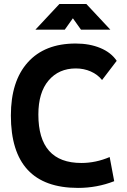

<svg xmlns="http://www.w3.org/2000/svg" viewBox="-20 -918 626 948"><path d="M365.2 9.8Q33.7 9.8 33.7 -347.7Q33.7 -517.1 117.2 -610.1Q200.7 -703.1 353.5 -703.1Q422.4 -703.1 475.6 -680.9Q528.8 -658.7 556.2 -617.7L483.9 -522.9Q461.9 -550.3 428 -565.2Q394 -580.1 354.5 -580.1Q270.5 -580.1 220 -520.8Q169.4 -461.4 169.4 -352.5Q169.4 -113.3 381.8 -113.3Q452.6 -113.3 521.5 -142.6L543.9 -23.4Q459 9.8 365.2 9.8ZM154.8 -771.5 273.4 -898.4H406.2L524.9 -771.5H379.9L331.5 -839.4H348.1L299.8 -771.5Z"/></svg>

Font: Cascadia Code
Style: Regular
Weight: 400
Monospace: yes
Designer: Aaron Bell
Foundry: Saja Typeworks
Version: Version 2106.017